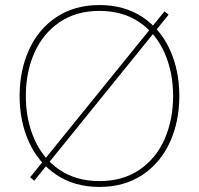

<svg xmlns="http://www.w3.org/2000/svg" viewBox="-20 -736 797 769"><path d="M58.6 -351.6Q58.6 -453.6 96.2 -536.6Q133.8 -619.6 206.3 -667.7Q278.8 -715.8 378.4 -715.8V-692.4Q284.7 -692.4 218 -646.7Q151.4 -601.1 117.4 -523.7Q83.5 -446.3 83.5 -351.6Q83.5 -256.8 117.4 -179.2Q151.4 -101.6 218 -56.2Q284.7 -10.7 378.4 -10.7V12.7Q278.8 12.7 206.3 -35.6Q133.8 -84 96.2 -166.7Q58.6 -249.5 58.6 -351.6ZM673.3 -351.6Q673.3 -446.3 639.4 -523.7Q605.5 -601.1 538.8 -646.7Q472.2 -692.4 378.4 -692.4V-715.8Q478 -715.8 550.5 -667.7Q623 -619.6 660.6 -536.6Q698.2 -453.6 698.2 -351.6Q698.2 -249.5 660.6 -166.7Q623 -84 550.5 -35.6Q478 12.7 378.4 12.7V-10.7Q472.2 -10.7 538.8 -56.2Q605.5 -101.6 639.4 -179.2Q673.3 -256.8 673.3 -351.6ZM655.3 -677.2 117.2 -12.2 100.6 -25.9 638.7 -690.4Z"/></svg>

Font: Wand UI Pro
Style: Regular
Weight: 400
Designer: Andreas Faust
Version: Version 1.003;FEAKit 1.0